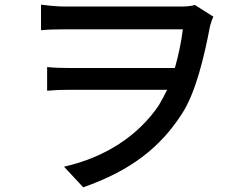

<svg xmlns="http://www.w3.org/2000/svg" viewBox="-20 -749 1040 819"><path d="M890 -678 811 -728C790 -721 764 -721 737 -721H263C220 -721 179 -726 155 -729V-620C180 -623 222 -624 263 -624H760C753 -568 741 -512 726 -459H274C242 -459 209 -460 181 -463V-362C214 -365 242 -366 277 -366H693C682 -343 670 -322 657 -299C569 -170 430 -78 253 -38L335 50C541 -22 666 -123 757 -265C816 -356 852 -512 876 -638C880 -654 885 -667 890 -678Z"/></svg>

Font: Spoqa Han Sans Neo Medium
Style: Regular
Weight: 500
Designer: [Spoqa Han Sans Neo] Dong-huui Kim ___ Younghwa Kang ___ Yujin Lee ___ [Noto Sans] Ryoko NISHIZUKA ____ (kana & ideograp
Foundry: Spoqa (http://www.spoqa-han-sans.com)
Version: Version 1.100;hotconv 1.0.109;makeotfexe 2.5.65596